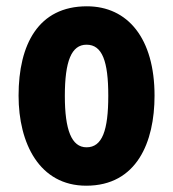

<svg xmlns="http://www.w3.org/2000/svg" viewBox="-20 -580 550 610"><path d="M471 -276C471 -458 386 -560 256 -560C102 -560 39 -439 39 -276C39 -125 105 10 254 10C415 10 471 -129 471 -276ZM186 -275C186 -386 207 -438 255 -438C305 -438 324 -385 324 -276C324 -166 305 -112 255 -112C207 -112 186 -168 186 -275Z"/></svg>

Font: Noto Sans Georgian ExtraCondensed ExtraBold
Style: Regular
Weight: 800
Width: 2
Designer: Monotype Design Team, Akaki Razmadze
Foundry: Google LLC
Version: Version 2.005